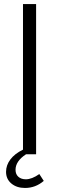

<svg xmlns="http://www.w3.org/2000/svg" viewBox="-20 -765 292 952"><path d="M10 87Q10 54 31.5 25.5Q53 -3 94 -23V-745H159V0H109Q57 34 57 77Q57 99 71 111.5Q85 124 108 124Q138 124 175 98L197 132Q156 167 104 167Q63 167 36.5 145Q10 123 10 87Z"/></svg>

Font: BLUETTI 2.0 Extralight
Style: Roman
Weight: 200
Designer: Stijn de Vries
Foundry: tokotype
Version: Version 2.005;October 31, 2023;FontCreator 14.0.0.2814 64-bi